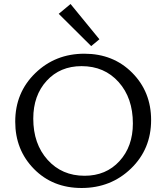

<svg xmlns="http://www.w3.org/2000/svg" viewBox="-20 -932 829 958"><path d="M435 -702 273 -863 332 -912 476 -736ZM387 6Q243 6 149.5 -89Q56 -184 56 -325Q56 -470 156 -567Q256 -664 401 -664Q545 -664 639.5 -569Q734 -474 734 -333Q734 -188 633.5 -91Q533 6 387 6ZM402 -55Q509 -55 576 -128Q643 -201 643 -316Q643 -443 572 -522.5Q501 -602 387 -602Q280 -602 213 -529Q146 -456 146 -340Q146 -214 217.5 -134.5Q289 -55 402 -55Z"/></svg>

Font: EauTestText Medium
Style: Regular
Weight: 500
Designer: Christian Thalmann (Catharsis Fonts)
Version: Version 0.001;PS 000.001;hotconv 1.0.88;makeotf.lib2.5.64775